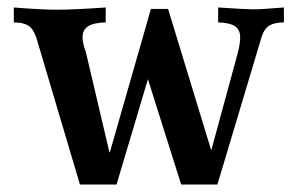

<svg xmlns="http://www.w3.org/2000/svg" viewBox="-20 -494 797 514"><path d="M740 -434Q715 -434 701 -425.5Q687 -417 680 -394L562 0H465L376 -282L292 0H194L77 -394Q69 -417 55.5 -425.5Q42 -434 17 -434V-474Q92 -468 134 -468Q176 -468 263 -474V-434Q230 -433 215.5 -423.5Q201 -414 201 -394Q201 -378 210 -354L273 -86H274L384 -470H430L545 -93H546L617 -354Q623 -378 623 -394Q623 -414 609.5 -423.5Q596 -433 564 -434V-474Q639 -469 658 -469Q680 -469 740 -474Z"/></svg>

Font: Gupter
Style: Bold
Weight: 700
Designer: Octavio Pardo
Version: Version 1.000